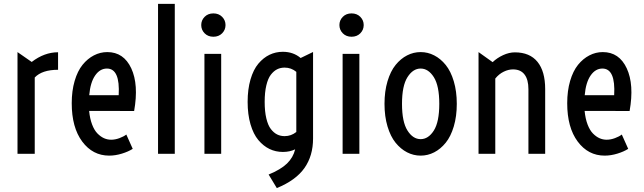

<svg xmlns="http://www.w3.org/2000/svg" viewBox="-20 -798 3339 996"><path d="M70.8 0V-527.8L144.5 -476.6Q210 -526.9 281.2 -526.9V-436Q198.2 -436 160.2 -396V0Z M546.4 9.3Q460.9 9.3 406.5 -63.7Q352.1 -136.7 352.1 -262.7Q352.1 -326.7 367.2 -378.2Q382.3 -429.7 408.2 -461.7Q434.1 -493.7 467 -510.7Q500 -527.8 536.6 -527.8Q621.6 -527.8 660.9 -443.6Q700.2 -359.4 675.8 -222.2L442.4 -222.7Q446.3 -182.1 457.8 -152.1Q469.2 -122.1 485.6 -105.5Q502 -88.9 519.5 -81.1Q537.1 -73.2 556.6 -73.2Q577.6 -73.2 599.9 -81.5Q622.1 -89.8 635.3 -100.1L668.5 -25.9Q645.5 -11.2 612.1 -1Q578.6 9.3 546.4 9.3ZM442.9 -304.2H595.7Q603.5 -442.4 534.7 -442.4Q498.5 -442.4 473.6 -406.5Q448.7 -370.6 442.9 -304.2Z M799.8 0V-777.8H886.7V0Z M1132.3 -625.2Q1114.7 -607.4 1086.9 -607.4Q1059.1 -607.4 1041.5 -625.2Q1023.9 -643.1 1023.9 -668Q1023.9 -692.9 1041.5 -710.7Q1059.1 -728.5 1086.9 -728.5Q1114.7 -728.5 1132.3 -710.7Q1149.9 -692.9 1149.9 -668Q1149.9 -643.1 1132.3 -625.2ZM1040.5 0V-518.6H1127.4V0Z M1373.5 107.4Q1436.5 81.5 1468.8 50.3Q1501 19 1511.2 -23.4Q1483.4 -9.8 1447.3 -9.8Q1410.2 -9.8 1378.2 -25.1Q1346.2 -40.5 1320.3 -71.3Q1294.4 -102.1 1279.5 -153.1Q1264.6 -204.1 1264.6 -269.5Q1264.6 -335 1279.5 -386Q1294.4 -437 1320.3 -467.8Q1346.2 -498.5 1378.2 -513.9Q1410.2 -529.3 1447.3 -529.3Q1501.5 -529.3 1539.6 -497.1L1604 -528.3V-79.6Q1604 10.3 1559.3 73.7Q1514.6 137.2 1416 177.7ZM1456.5 -91.8Q1490.2 -91.8 1517.1 -113.3V-425.3Q1490.7 -447.3 1456.5 -447.3Q1435.1 -447.3 1417.5 -438.5Q1399.9 -429.7 1385 -410.4Q1370.1 -391.1 1361.6 -355.2Q1353 -319.3 1353 -269.5Q1353 -219.7 1361.6 -183.8Q1370.1 -147.9 1385 -128.7Q1399.9 -109.4 1417.5 -100.6Q1435.1 -91.8 1456.5 -91.8Z M1849.1 -625.2Q1831.5 -607.4 1803.7 -607.4Q1775.9 -607.4 1758.3 -625.2Q1740.7 -643.1 1740.7 -668Q1740.7 -692.9 1758.3 -710.7Q1775.9 -728.5 1803.7 -728.5Q1831.5 -728.5 1849.1 -710.7Q1866.7 -692.9 1866.7 -668Q1866.7 -643.1 1849.1 -625.2ZM1757.3 0V-518.6H1844.2V0Z M2232.4 -7.8Q2199.2 9.3 2162.1 9.3Q2125 9.3 2091.8 -7.8Q2058.6 -24.9 2032.2 -57.4Q2005.9 -89.8 1990.2 -142.1Q1974.6 -194.3 1974.6 -259.3Q1974.6 -324.2 1990.2 -376.5Q2005.9 -428.7 2032.2 -461.2Q2058.6 -493.7 2091.8 -510.7Q2125 -527.8 2162.1 -527.8Q2199.2 -527.8 2232.4 -510.7Q2265.6 -493.7 2292 -461.2Q2318.4 -428.7 2334 -376.5Q2349.6 -324.2 2349.6 -259.3Q2349.6 -194.3 2334 -142.1Q2318.4 -89.8 2292 -57.4Q2265.6 -24.9 2232.4 -7.8ZM2093.8 -120.8Q2122.1 -76.2 2162.1 -76.2Q2202.1 -76.2 2230.5 -120.8Q2258.8 -165.5 2258.8 -259.3Q2258.8 -353 2230.5 -397.7Q2202.1 -442.4 2162.1 -442.4Q2122.1 -442.4 2093.8 -397.7Q2065.4 -353 2065.4 -259.3Q2065.4 -165.5 2093.8 -120.8Z M2462.4 0V-527.8L2535.6 -475.6Q2558.6 -497.6 2589.8 -512Q2621.1 -526.4 2650.9 -526.4Q2728 -526.4 2768.1 -477.3Q2808.1 -428.2 2808.1 -335.9V0H2721.2V-335Q2721.2 -385.3 2700.9 -411.6Q2680.7 -438 2641.1 -438Q2617.2 -438 2592.8 -426Q2568.4 -414.1 2549.3 -390.6V0Z M3116.7 9.3Q3031.2 9.3 2976.8 -63.7Q2922.4 -136.7 2922.4 -262.7Q2922.4 -326.7 2937.5 -378.2Q2952.6 -429.7 2978.5 -461.7Q3004.4 -493.7 3037.4 -510.7Q3070.3 -527.8 3106.9 -527.8Q3191.9 -527.8 3231.2 -443.6Q3270.5 -359.4 3246.1 -222.2L3012.7 -222.7Q3016.6 -182.1 3028.1 -152.1Q3039.6 -122.1 3055.9 -105.5Q3072.3 -88.9 3089.8 -81.1Q3107.4 -73.2 3127 -73.2Q3147.9 -73.2 3170.2 -81.5Q3192.4 -89.8 3205.6 -100.1L3238.8 -25.9Q3215.8 -11.2 3182.4 -1Q3148.9 9.3 3116.7 9.3ZM3013.2 -304.2H3166Q3173.8 -442.4 3105 -442.4Q3068.8 -442.4 3043.9 -406.5Q3019 -370.6 3013.2 -304.2Z"/></svg>

Font: Voltaire
Style: Regular
Weight: 400
Designer: Yvonne Schttler
Foundry: Yvonne Schttler
Version: Version 1.003